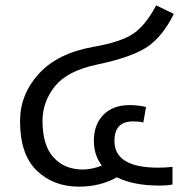

<svg xmlns="http://www.w3.org/2000/svg" viewBox="-20 -690 730 718"><path d="M408 -163Q408 -63 572 -63Q600 -63 625 -66V0Q605 4 577 4Q479 4 417 -27Q355 8 275 8Q180 8 117.5 -52Q55 -112 55 -237Q55 -337 125 -414Q195 -491 330 -515Q433 -533 479 -564.5Q525 -596 564 -670L630 -638Q588 -553 530.5 -514.5Q473 -476 345 -449Q233 -426 186 -368Q139 -310 139 -238Q139 -146 180.5 -101Q222 -56 290 -56Q323 -56 361 -71Q331 -109 331 -164Q331 -224 366.5 -260.5Q402 -297 465 -297Q496 -297 526 -290L516 -232Q502 -236 477 -236Q408 -236 408 -163Z"/></svg>

Font: FiraGO Book
Style: Regular
Weight: 350
Designer: bBox Type
Foundry: bBox Type GmbH
Version: Version 1.001;PS 001.001;hotconv 1.0.88;makeotf.lib2.5.64775